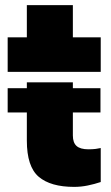

<svg xmlns="http://www.w3.org/2000/svg" viewBox="-20 -721 434 751"><path d="M10 -440V-575H85V-701H265V-575H374V-440ZM10 -281V-376H85V-399H265V-376H373V-281H265V-191Q265 -163 279.5 -150Q294 -137 326 -137Q342 -137 354 -138.5Q366 -140 374 -142V-9Q350 -1 323.5 4.5Q297 10 270 10Q178 10 131.5 -29.5Q85 -69 85 -171V-281Z"/></svg>

Font: Protest Guerrilla
Style: Regular
Weight: 400
Designer: Octavio Pardo
Foundry: Ashler Design
Version: Version 2.005; ttfautohint (v1.8.4.7-5d5b)